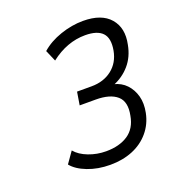

<svg xmlns="http://www.w3.org/2000/svg" viewBox="-92 -783 543 596"><g transform="rotate(-20 180.0 -484.5)"><path d="M174 -260Q133 -260 99.5 -273Q66 -286 50 -306L76 -343Q91 -325 118.5 -314.5Q146 -304 176 -304Q220 -304 248.5 -323Q277 -342 284 -382Q293 -426 270 -446Q247 -466 200 -466H147L154 -509H202Q242 -509 269.5 -530.5Q297 -552 304 -590Q311 -629 294 -647Q277 -665 237 -665Q207 -665 178.5 -654.5Q150 -644 123 -623L107 -660Q133 -683 171 -696Q209 -709 246 -709Q307 -709 335 -676.5Q363 -644 352 -592Q345 -554 322.5 -528Q300 -502 267 -489L268 -492Q293 -486 309 -469Q325 -452 331.5 -428Q338 -404 332 -374Q325 -339 303 -313Q281 -287 248 -273.5Q215 -260 174 -260Z"/></g></svg>

Font: Nunito Sans 10pt Condensed Light
Style: Italic
Weight: 300
Width: 3
Italic angle: -9°
Designer: Vernon Adams
Foundry: Vernon Adams
Version: Version 3.101;gftools[0.9.27]